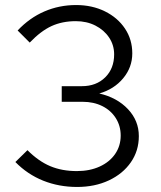

<svg xmlns="http://www.w3.org/2000/svg" viewBox="-20 -731 640 762"><path d="M286 11Q213.7 11 151.3 -14Q89 -39 41 -88L89 -135Q133 -91 179.5 -71.5Q226 -52 285 -52Q336.2 -52 375.6 -70Q415 -88 437 -120Q459 -152 459 -193Q459 -231.5 439.5 -262.3Q420 -293 385.9 -310Q351.7 -327 308 -327H225V-389H305Q362 -389 397.5 -424Q433 -459 433 -515.2Q433 -552.1 413 -582Q393 -612 358.6 -629.5Q324.3 -647 281 -647Q227 -647 184.5 -627.5Q142 -608 98 -562L50 -610Q97 -660 156 -685.5Q215 -711 281.9 -711Q345.6 -711 396.3 -686Q447 -661 476 -617.6Q505 -574.2 505 -519.1Q505 -464 469 -420.5Q433 -377 374 -360Q444.7 -343.6 487.9 -297.8Q531 -252 531 -190.8Q531 -132.5 499.3 -86.9Q467.7 -41.2 412.1 -15.1Q356.6 11 286 11Z"/></svg>

Font: Red Hat Mono
Style: Regular
Weight: 300
Monospace: yes
Designer: Pentagram, MCKL
Foundry: Pentagram, MCKL
Version: Version 1.023